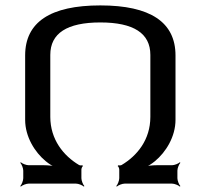

<svg xmlns="http://www.w3.org/2000/svg" viewBox="-20 -679 742 710"><path d="M421 -52V-20C421 -11 415 4 410 9L412 11C417 6 432 0 441 0H616C625 0 640 6 645 11L647 9C642 4 636 -11 636 -20V-48C636 -57 642 -72 647 -77L645 -79C640 -74 625 -68 616 -68H559C544 -68 523 -66 512 -62L513 -59C524 -62 541 -73 553 -83C593 -116 629 -173 629 -236V-474C629 -597 536 -659 351 -659C166 -659 73 -597 73 -474V-236C73 -173 109 -116 149 -83C161 -73 178 -62 189 -59L190 -62C179 -66 158 -68 143 -68H86C77 -68 62 -74 57 -79L55 -77C60 -72 66 -57 66 -48V-20C66 -11 60 4 55 9L57 11C62 6 77 0 86 0H261C270 0 285 6 290 11L292 9C287 4 281 -11 281 -20V-52C281 -56 284 -64 287 -65L284 -68C282 -67 275 -67 272 -69C215 -103 166 -163 166 -247V-476C166 -556 228 -596 351 -596C474 -596 536 -556 536 -476V-247C536 -162 487 -103 430 -69C427 -67 420 -67 418 -68L415 -65C418 -64 421 -56 421 -52Z"/></svg>

Font: Gamestation Storm
Style: Regular
Weight: 400
Designer: Jonas Hecksher
Foundry: Jonas Hecksher, Playtypeª, e-types AS
Version: Version 1.003